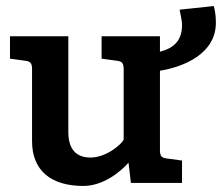

<svg xmlns="http://www.w3.org/2000/svg" viewBox="-20 -605 734 635"><path d="M389 -143C385 -132 335 -84 279 -84C230 -84 206 -114 206 -168V-485H13V-411L64 -404C82 -402 86 -394 86 -376V-138C86 -43 146 10 256 10C321 10 379 -37 405 -67L413 0H582V-74L531 -81C513 -83 509 -91 509 -109V-371C588 -384 694 -427 694 -530C694 -557 690 -574 687 -585L574 -573C578 -552 582 -537 582 -522C582 -465 548 -444 509 -434V-485H316V-411L367 -404C385 -402 389 -394 389 -376Z"/></svg>

Font: Enriqueta
Style: Bold
Weight: 700
Designer: Viviana Monsalve, Gustavo Ibarra
Foundry: Viviana Monsalve, Gustavo Ibarra
Version: Version 1.002